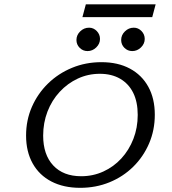

<svg xmlns="http://www.w3.org/2000/svg" viewBox="-20 -876 812 907"><path d="M358.9 11.3Q280.6 11.3 223 -18.5Q165.3 -48.4 134.3 -104Q103.2 -159.7 103.2 -235.5Q103.2 -308.1 130.6 -371Q158.1 -433.9 206.9 -481.5Q255.6 -529 320.2 -555.6Q384.7 -582.3 458.9 -582.3Q537.1 -582.3 593.5 -552Q650 -521.8 680.6 -466.1Q711.3 -410.5 711.3 -333.9Q711.3 -261.3 684.3 -198.4Q657.3 -135.5 609.3 -88.3Q561.3 -41.1 497.2 -14.9Q433.1 11.3 358.9 11.3ZM363.7 -43.5Q419.4 -43.5 468.1 -65.7Q516.9 -87.9 553.2 -127.4Q589.5 -166.9 610.1 -219.8Q630.6 -272.6 630.6 -333.1Q630.6 -394.4 609.3 -437.5Q587.9 -480.6 547.6 -504Q507.3 -527.4 451.6 -527.4Q396 -527.4 347.6 -504.8Q299.2 -482.3 262.1 -442.3Q225 -402.4 204.4 -349.2Q183.9 -296 183.9 -235.5Q183.9 -145.2 231.5 -94.4Q279 -43.5 363.7 -43.5ZM393.5 -634.7Q371.8 -634.7 356.5 -650Q341.1 -665.3 341.1 -687.1Q341.1 -710.5 358.9 -727.8Q376.6 -745.2 400.8 -745.2Q421.8 -745.2 437.1 -729.4Q452.4 -713.7 452.4 -691.9Q452.4 -669.4 434.7 -652Q416.9 -634.7 393.5 -634.7ZM604.8 -634.7Q583.1 -634.7 567.7 -650Q552.4 -665.3 552.4 -687.1Q552.4 -710.5 570.2 -727.8Q587.9 -745.2 612.1 -745.2Q633.1 -745.2 648.4 -729.4Q663.7 -713.7 663.7 -691.9Q663.7 -669.4 646 -652Q628.2 -634.7 604.8 -634.7ZM369.4 -795.2 385.5 -855.6H715.3L699.2 -795.2Z"/></svg>

Font: Playfair 5pt SemiExpanded Light
Style: Italic
Weight: 300
Width: 6
Italic angle: -15.6°
Designer: Claus Eggers Sørensen
Foundry: Claus Eggers Sørensen
Version: Version 2.203